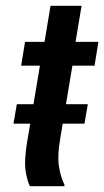

<svg xmlns="http://www.w3.org/2000/svg" viewBox="-20 -645 361 665"><path d="M83.3 0Q71.7 -26.7 67.9 -59.2Q64.2 -91.7 73.3 -149.2L118.3 -417.5H53.3L66.7 -500H134.2L155 -625H262.5L241.7 -500H320.8L307.5 -417.5H230.8L188.3 -163.3Q178.3 -105.8 184.2 -68.8Q190 -31.7 203.3 -5V0ZM26.7 -216.7 38.3 -284.2H284.2L272.5 -216.7Z"/></svg>

Font: Familjen Grotesk Medium
Style: Italic
Weight: 500
Italic angle: -9.46201°
Designer: Anders Wikstroem, Jonas Baeckman, Matilda Gysing, Kristian Moeller
Foundry: Familjen STHLM AB
Version: Version 2.002; ttfautohint (v1.8.4.7-5d5b)